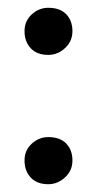

<svg xmlns="http://www.w3.org/2000/svg" viewBox="-20 -461 249 493"><path d="M104 12Q75 12 59 -5Q43 -22 43 -49Q43 -75 61.5 -92Q80 -109 104 -109Q134 -109 150 -92.5Q166 -76 166 -49Q166 -23 147 -5.5Q128 12 104 12ZM104 -320Q75 -320 59 -337Q43 -354 43 -381Q43 -407 61.5 -424Q80 -441 104 -441Q134 -441 150 -424.5Q166 -408 166 -381Q166 -355 147 -337.5Q128 -320 104 -320Z"/></svg>

Font: Petrona SemiBold
Style: Regular
Weight: 600
Designer: Ringo R. Seeber
Foundry: Ringo R. Seeber
Version: Version 2.001; ttfautohint (v1.8.3)